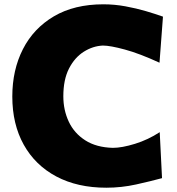

<svg xmlns="http://www.w3.org/2000/svg" viewBox="-20 -855 822 891"><path d="M473.6 16.1Q339.4 16.1 241.2 -36.1Q143.1 -88.4 90.1 -183.6Q37.1 -278.8 37.1 -407.2Q37.1 -530.3 86.4 -627Q135.7 -723.6 230.2 -779.3Q324.7 -835 459.5 -835Q511.2 -835 562 -825.7Q612.8 -816.4 657.5 -803.2Q702.1 -790 736.3 -777.8L720.2 -564Q627 -606.9 559.1 -625.2Q491.2 -643.6 457.5 -643.6Q411.1 -641.6 368.9 -615Q326.7 -588.4 300.3 -537.1Q273.9 -485.8 273.9 -408.2Q273.9 -344.2 299.1 -290.5Q324.2 -236.8 375.5 -203.9Q426.8 -170.9 503.9 -168.9Q545.9 -168.9 606.7 -187.7Q667.5 -206.5 721.2 -241.7L731.9 -28.3Q680.2 -14.2 611.8 1Q543.5 16.1 473.6 16.1Z"/></svg>

Font: Pinar-DS1-FD ExtraBold
Style: Regular
Weight: 800
Designer: Amin Abedi
Version: Version 2.000